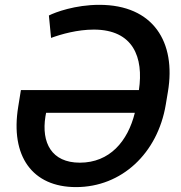

<svg xmlns="http://www.w3.org/2000/svg" viewBox="-20 -757 740 787"><path d="M387.1 -737.2C288.4 -737.2 207 -707 180.4 -693.5L189.3 -601.6C231.9 -617.2 297.9 -635.7 364.3 -635.7C526.6 -635.7 569.2 -521.7 549.4 -387.8H65.7L54.7 -319.6C21.3 -116.5 112.9 9.9 291.5 9.9C479 9.9 626.1 -128.9 659.4 -327.8L668.3 -381C702.4 -584.2 608.7 -737.2 387.1 -737.2ZM166.2 -279.5 169 -294.7H532.7C503.9 -177.9 429.7 -90.2 307.2 -90.2C191.4 -90.2 149.1 -171.9 166.2 -279.5Z"/></svg>

Font: Margiela Sans Medium
Style: Italic
Weight: 500
Italic angle: -9.39999°
Designer: Stefan Endress, Andreas Faust
Version: Version 1.100;FEAKit 1.0